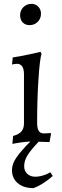

<svg xmlns="http://www.w3.org/2000/svg" viewBox="-20 -732 322 993"><path d="M84 -653Q84 -678 101 -695Q118 -712 143 -712Q164 -712 178 -697.5Q192 -683 192 -661Q192 -636 175 -619Q158 -602 133 -602Q111 -602 97.5 -616Q84 -630 84 -653ZM153 241Q103 241 72.5 216Q42 191 42 147Q42 115 66 81Q90 47 137 0Q111 1 82 5.5Q53 10 44 12L48 -29Q78 -37 91 -52.5Q104 -68 104 -94V-348Q104 -402 67 -402Q60 -402 52 -400.5Q44 -399 42 -398L46 -435Q88 -441 132.5 -451Q177 -461 190 -464L195 -452Q186 -431 179 -323.5Q172 -216 172 -98Q172 -69 180 -55.5Q188 -42 207 -42Q218 -42 228 -43Q238 -44 242 -44L244 -40L236 3Q231 3 216 2Q201 1 180 1Q139 44 122 71.5Q105 99 105 128Q105 152 121 167Q137 182 163 182Q180 182 197.5 177Q215 172 226 166.5Q237 161 240 159L253 178Q249 182 234.5 193.5Q220 205 198 219Q176 233 153 241Z"/></svg>

Font: Sahitya
Style: Regular
Weight: 400
Designer: Juan Pablo del Peral
Foundry: Juan Pablo del Peral (http://www.huertatipografica.com)
Version: Version 1.001;PS 001.000;hotconv 1.0.70;makeotf.lib2.5.58329